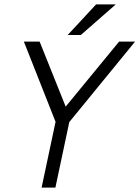

<svg xmlns="http://www.w3.org/2000/svg" viewBox="-20 -857 637 877"><path d="M280 -370 524 -667H597L297 -300H234L89 -667H161ZM240 -330H303L233 0H170ZM509 -837 349 -697H289L419 -837Z"/></svg>

Font: Epunda Sans Light
Style: Italic
Weight: 300
Italic angle: -12.0243°
Designer: Simon Atzbach
Foundry: typofactur
Version: Version 2.204